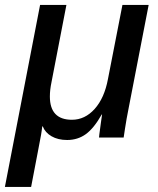

<svg xmlns="http://www.w3.org/2000/svg" viewBox="-41 -548 628 765"><path d="M122.6 -10.7Q119.1 8.8 109.1 60.5Q99.1 112.3 83 196.8H-21.5L118.7 -528.3H223.6L164.1 -220.2Q157.7 -189.5 157.7 -163.6Q157.7 -70.8 245.6 -70.8Q297.4 -70.8 336.2 -114Q375 -157.2 389.2 -233.4L446.8 -528.3H551.3L471.2 -115.2Q467.3 -96.2 463.6 -75.4Q460 -54.7 457 -35.2Q454.1 -15.6 451.7 0H353.5L355 -14.2Q358.9 -43.9 361.6 -63.2Q364.3 -82.5 365.7 -91.8H364.3Q333 -36.6 300.8 -13.4Q268.6 9.8 226.6 9.8Q189.9 9.8 164.3 -5.1Q138.7 -20 129.4 -44.4H127.4Q126.5 -36.1 125.2 -27.6Q124 -19 122.6 -10.7Z"/></svg>

Font: Arimo Medium
Style: Italic
Weight: 500
Italic angle: -12°
Designer: Steve Matteson
Foundry: Monotype Imaging Inc.
Version: Version 1.33